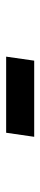

<svg xmlns="http://www.w3.org/2000/svg" viewBox="233 -590 134 640"><g transform="rotate(90 300.0 -270.0)"><path d="M168.8 -223.5 182.2 -317H436L422.5 -223.5Z"/></g></svg>

Font: Chivo Mono Medium
Style: Italic
Weight: 500
Italic angle: -8.05°
Monospace: yes
Designer: Hector Gatti
Foundry: Omnibus-Type
Version: Version 1.008